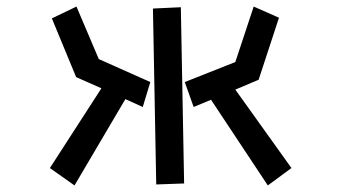

<svg xmlns="http://www.w3.org/2000/svg" viewBox="-20 -541 1040 585"><path d="M623 -237 570 -215 543 -291 697 -352 753 -521 830 -487 768 -298 697 -268 868 -29 796 24ZM289 -272 212 -306 138 -485 213 -521 281 -361 438 -291 415 -215 362 -239 207 24 132 -29ZM446 -515 531 -519 541 18 456 21Z"/></svg>

Font: Stick
Style: Regular
Weight: 400
Designer: Fontworks Inc.
Foundry: Fontworks Inc.
Version: Version 1.100